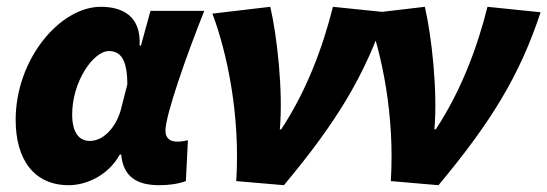

<svg xmlns="http://www.w3.org/2000/svg" viewBox="-20 -532 1608 564"><path d="M182 12C231 12 296 -14 332 -78H336C342 -12 383 12 448 12C478 12 504 8 526 0L532 -120C522 -118 514 -116 500 -116C482 -116 466 -124 466 -148C466 -194 528 -370 580 -500H422L394 -398H390C395 -483 342 -512 276 -512C156 -512 26 -358 26 -180C26 -62 81 12 182 12ZM244 -118C214 -118 192 -140 192 -196C192 -292 254 -382 300 -382C336 -382 354 -354 354 -284L334 -206C318 -154 282 -118 244 -118Z M674 0 814 12C966 -170 1052 -308 1114 -496L958 -512C928 -392 880 -264 806 -152H802C812 -264 794 -426 774 -512L604 -492C648 -374 686 -192 674 0Z M1128 0 1268 12C1420 -170 1506 -308 1568 -496L1412 -512C1382 -392 1334 -264 1260 -152H1256C1266 -264 1248 -426 1228 -512L1058 -492C1102 -374 1140 -192 1128 0Z"/></svg>

Font: Source Sans Pro Black
Style: Italic
Weight: 900
Italic angle: -11°
Designer: Paul D. Hunt
Foundry: Adobe Systems Incorporated
Version: Version 3.006;hotconv 1.0.111;makeotfexe 2.5.65597